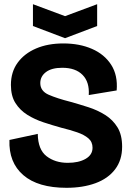

<svg xmlns="http://www.w3.org/2000/svg" viewBox="-20 -881 621 915"><path d="M297 14Q161 14 91 -46.5Q21 -107 25 -214L160 -243Q161 -168 202 -136.5Q243 -105 303 -105Q355 -105 388 -124Q421 -143 421 -177Q421 -205 401 -222Q381 -239 347.5 -250.5Q314 -262 273 -272Q230 -284 187.5 -298Q145 -312 110 -334Q75 -356 53.5 -390Q32 -424 32 -476Q32 -538 64 -582Q96 -626 152 -650Q208 -674 282 -674Q359 -674 418.5 -648Q478 -622 510 -572Q542 -522 536 -450L403 -428Q407 -490 373.5 -524Q340 -558 277 -558Q226 -558 199 -537.5Q172 -517 172 -485Q172 -447 212 -429.5Q252 -412 315 -396Q358 -384 401.5 -370Q445 -356 481.5 -333Q518 -310 540 -274Q562 -238 562 -182Q562 -118 528.5 -74Q495 -30 435 -8Q375 14 297 14ZM137 -861 290 -804 443 -861V-757L290 -699L137 -757Z"/></svg>

Font: Bricolage Grotesque 48pt Bricolage Grotesque 48pt Regular
Style: Bold
Weight: 700
Designer: Mathieu Triay
Foundry: Atelier Triay
Version: Version 1.000; ttfautohint (v1.8.4.7-5d5b);gftools[0.9.32]